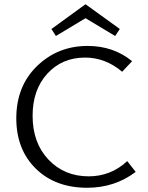

<svg xmlns="http://www.w3.org/2000/svg" viewBox="-20 -881 699 907"><path d="M384 -795 244 -711 223 -744 384 -861 546 -744 524 -711ZM581 -120 621 -69Q522 6 392 6Q241 6 149 -84.5Q57 -175 57 -322Q57 -474 155 -569Q253 -664 394 -664Q516 -664 604 -592L557 -542Q478 -609 382 -609Q273 -609 203.5 -533Q134 -457 134 -334Q134 -206 209 -127Q284 -48 399 -48Q504 -48 581 -120Z"/></svg>

Font: EauTestInfant
Style: Regular
Weight: 400
Designer: Christian Thalmann (Catharsis Fonts)
Version: Version 0.001;PS 000.001;hotconv 1.0.88;makeotf.lib2.5.64775